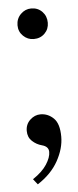

<svg xmlns="http://www.w3.org/2000/svg" viewBox="-48 -491 269 663"><g transform="rotate(-5 86.5 -159.5)"><path d="M86 -463Q109 -463 124 -447.5Q139 -432 139 -409Q139 -387 124 -372Q109 -357 86 -357Q65 -357 49.5 -372Q34 -387 34 -409Q34 -432 49.5 -447.5Q65 -463 86 -463ZM56 144 41 125Q74 103 89.5 79Q105 55 105 36Q105 17 82 11Q63 6 48.5 -7.5Q34 -21 34 -43Q34 -66 50 -81Q66 -96 86 -96Q112 -96 131.5 -77Q151 -58 151 -13Q151 28 127.5 70.5Q104 113 56 144Z"/></g></svg>

Font: Gilda Display
Style: Regular
Weight: 400
Designer: Eduardo Rodriguez Tunni
Foundry: Eduardo Rodriguez Tunni
Version: Version 1.002; ttfautohint (v1.8.4.7-5d5b);gftools[0.9.22]